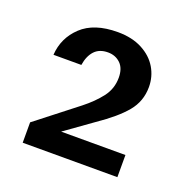

<svg xmlns="http://www.w3.org/2000/svg" viewBox="-77 -784 494 505"><g transform="rotate(20 170.0 -531.5)"><path d="M36 -352V-409L150 -498Q178 -520 196.5 -544Q215 -568 215 -599Q215 -625 201 -638.5Q187 -652 166 -652Q142 -652 128.5 -637.5Q115 -623 111 -597H33Q36 -645 71 -678Q106 -711 172 -711Q212 -711 240.5 -696Q269 -681 283.5 -656.5Q298 -632 298 -603Q298 -563 273 -533Q248 -503 198 -469L121 -414H301V-352Z"/></g></svg>

Font: DM Sans 11pt Medium
Style: Regular
Weight: 500
Version: Version 4.004;gftools[0.9.30]